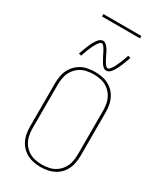

<svg xmlns="http://www.w3.org/2000/svg" viewBox="-269 -1210 1114 1314"><g transform="rotate(30 288.0 -553.0)"><path d="M288 8Q321 8 352.5 0.5Q384 -7 411.5 -25.5Q439 -44 456.5 -71.5Q474 -99 481 -131Q488 -163 488 -195V-540Q488 -573 481 -604.5Q474 -636 456.5 -663.5Q439 -691 411.5 -710Q384 -729 352.5 -736Q321 -743 288 -743Q256 -743 224 -736Q192 -729 165 -710Q138 -691 120 -663.5Q102 -636 95 -604.5Q88 -573 88 -540V-195Q88 -163 95 -131Q102 -99 120 -71.5Q138 -44 165 -25.5Q192 -7 224 0.5Q256 8 288 8ZM288 -11Q259 -11 230 -17.5Q201 -24 177 -41Q153 -58 137 -83Q121 -108 115 -137Q109 -166 109 -195V-540Q109 -569 115 -598Q121 -627 137 -652Q153 -677 177 -694Q201 -711 230 -717.5Q259 -724 288 -724Q317 -724 346 -717.5Q375 -711 399 -694Q423 -677 439 -652Q455 -627 461 -598Q467 -569 467 -540V-195Q467 -166 461 -137Q455 -108 439 -83Q423 -58 399 -41Q375 -24 346 -17.5Q317 -11 288 -11ZM348 -788Q358 -788 366.5 -793Q375 -798 381 -804.5Q387 -811 393 -820Q399 -829 402 -834.5Q405 -840 408.5 -847.5Q412 -855 416 -863Q420 -871 423.5 -880Q427 -889 431 -899.5Q435 -910 439.5 -921.5Q444 -933 448 -946L428 -952Q426 -945 423.5 -938.5Q421 -932 419 -925.5Q417 -919 414.5 -913Q412 -907 410 -901.5Q408 -896 406 -890.5Q404 -885 401.5 -880.5Q399 -876 397 -871.5Q395 -867 393 -863Q391 -859 389.5 -855Q388 -851 386 -847.5Q384 -844 382.5 -841Q381 -838 377.5 -833.5Q374 -829 370.5 -824Q367 -819 364.5 -816Q362 -813 357.5 -810Q353 -807 348 -807Q343 -807 338 -811Q333 -815 328.5 -820.5Q324 -826 321.5 -830.5Q319 -835 316 -840Q313 -845 310 -850.5Q307 -856 304 -862Q301 -868 298 -874Q295 -880 292 -886Q289 -892 286.5 -897.5Q284 -903 281 -908.5Q278 -914 274.5 -919Q271 -924 267.5 -929Q264 -934 260 -938.5Q256 -943 251 -946.5Q246 -950 240.5 -952.5Q235 -955 228 -955Q219 -955 210 -949.5Q201 -944 195.5 -938Q190 -932 184 -923Q178 -914 174.5 -908.5Q171 -903 167.5 -895.5Q164 -888 160.5 -880Q157 -872 153 -862.5Q149 -853 145 -842.5Q141 -832 137 -820.5Q133 -809 128 -797L148 -791Q150 -798 152.5 -804.5Q155 -811 157.5 -817.5Q160 -824 162 -830Q164 -836 166 -841.5Q168 -847 170.5 -852Q173 -857 175 -862Q177 -867 179 -871.5Q181 -876 183 -880Q185 -884 187 -888Q189 -892 191 -895.5Q193 -899 194.5 -901.5Q196 -904 199 -909Q202 -914 205.5 -918.5Q209 -923 212 -926Q215 -929 219 -932.5Q223 -936 228 -936Q233 -936 238 -932Q243 -928 247.5 -922.5Q252 -917 254.5 -912.5Q257 -908 260 -903Q263 -898 266 -892Q269 -886 272 -880Q275 -874 278 -868Q281 -862 284 -856.5Q287 -851 290 -845.5Q293 -840 296 -834.5Q299 -829 302 -824Q305 -819 308.5 -814Q312 -809 316 -804.5Q320 -800 325 -796Q330 -792 335.5 -790Q341 -788 348 -788ZM138 -1095H438V-1114H138Z"/></g></svg>

Font: Iosevka Sparkle Thin
Style: Regular
Weight: 100
Designer: Belleve Invis
Foundry: Belleve Invis
Version: Version 4.5.0; ttfautohint (v1.8.3)